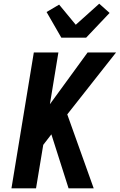

<svg xmlns="http://www.w3.org/2000/svg" viewBox="-20 -1019 648 1039"><path d="M42 0 163 -735H296L250 -455L454 -735H608L344 -400L487 0H351L258 -292L214 -235L175 0ZM312 -815 232 -954 300 -994 390 -885 517 -999 573 -949 446 -815Z"/></svg>

Font: Iosevka XBd Ex Obl
Style: Regular
Weight: 800
Width: 7
Italic angle: -9°
Monospace: yes
Designer: Belleve Invis
Foundry: Belleve Invis
Version: Version 32.5.0; ttfautohint (v1.8.4)